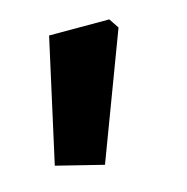

<svg xmlns="http://www.w3.org/2000/svg" viewBox="-58 -198 393 404"><g transform="rotate(-15 139.0 3.5)"><path d="M22 124.5 81.3 -143.2H212.4L226.8 -121.7L124.5 150Z"/></g></svg>

Font: Oxanium ExtraLight
Style: Regular
Weight: 200
Designer: Severin Meyer
Version: Version 2.000